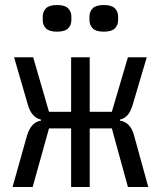

<svg xmlns="http://www.w3.org/2000/svg" viewBox="-20 -744 640 764"><path d="M263 -233H175L110 0H30L87 -203Q103 -258 143 -264V-268Q105 -277 91 -327L36 -516H112L175 -299H263V-516H337V-299H425L489 -516H564L508 -327Q500 -301 488.5 -287Q477 -273 457 -268V-264Q500 -258 514 -203L570 0H489L425 -233H337V0H263ZM207 -618Q176 -618 163 -631Q150 -644 150 -664V-678Q150 -698 163 -711Q176 -724 207 -724Q238 -724 251 -711Q264 -698 264 -678V-664Q264 -644 251 -631Q238 -618 207 -618ZM393 -618Q362 -618 349 -631Q336 -644 336 -664V-678Q336 -698 349 -711Q362 -724 393 -724Q424 -724 437 -711Q450 -698 450 -678V-664Q450 -644 437 -631Q424 -618 393 -618Z"/></svg>

Font: IBM Plex Mono
Style: Regular
Weight: 400
Monospace: yes
Designer: Mike Abbink, Paul van der Laan, Pieter van Rosmalen
Foundry: Bold Monday
Version: Version 2.3